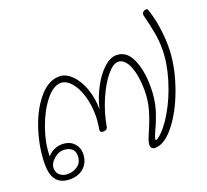

<svg xmlns="http://www.w3.org/2000/svg" viewBox="-104 -717 904 837"><g transform="rotate(-20 347.5 -298.5)"><path d="M5 -105Q5 -179 30 -259Q55 -339 99 -392Q143 -445 195 -445Q224 -445 251 -419Q278 -393 294.5 -348Q311 -303 311 -250Q324 -304 348.5 -349Q373 -394 402.5 -420.5Q432 -447 460 -447Q507 -447 530.5 -395.5Q554 -344 554 -267Q554 -209 540.5 -164Q527 -119 507 -78Q497 -56 495 -46Q495 -45 495 -42.5Q495 -40 497 -40Q501 -40 507 -44Q543 -71 578 -131Q613 -191 635.5 -265Q658 -339 658 -405Q658 -443 651.5 -478.5Q645 -514 632 -567Q631 -570 631 -574Q631 -580 637 -585Q643 -590 648 -590Q658 -590 658 -586Q672 -547 679.5 -499Q687 -451 687 -405Q687 -322 655.5 -228.5Q624 -135 576 -72Q528 -9 482 -9Q462 -9 462 -31Q462 -44 479 -83Q499 -128 511.5 -170.5Q524 -213 524 -262Q524 -328 506 -372.5Q488 -417 457 -417Q434 -417 405 -382Q376 -347 351 -289.5Q326 -232 315 -170Q313 -153 294 -153Q277 -153 280 -170Q286 -202 286 -232Q286 -282 273 -324Q260 -366 238 -391Q216 -416 191 -416Q156 -416 120 -370.5Q84 -325 60.5 -257.5Q37 -190 37 -131Q49 -146 67 -154.5Q85 -163 104 -163Q138 -163 158 -143Q178 -123 178 -95Q178 -55 153 -31Q128 -7 87 -7Q5 -7 5 -105ZM153 -94Q153 -114 139 -125.5Q125 -137 101 -137Q78 -137 56.5 -117.5Q35 -98 35 -77Q35 -56 49.5 -44Q64 -32 86 -32Q112 -32 132.5 -47.5Q153 -63 153 -94Z"/></g></svg>

Font: Mali ExtraLight
Style: Italic
Weight: 275
Italic angle: -10°
Version: Version 1.000; ttfautohint (v1.6)